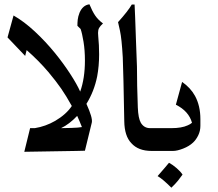

<svg xmlns="http://www.w3.org/2000/svg" viewBox="-20 -702 1012 893"><path d="M436 -549Q436 -539 437 -532Q441 -493 441 -449Q441 -395 432 -347Q418 -277 382 -219Q412 -153 407 -132L375 -1Q370 -1 335 0Q300 1 214 2L93 4L120 -106H142Q192 -114 237 -140Q288 -170 314 -209Q288 -256 264.5 -290Q241 -324 205 -367Q160 -420 104 -469L97 -442L15 -528L43 -630Q92 -602 142 -555.5Q192 -509 236 -455Q275 -407 306.5 -358.5Q338 -310 353 -276Q375 -338 375 -420Q375 -468 368.5 -507.5Q362 -547 355 -567L340 -582Q340 -596 341.5 -610.5Q343 -625 350 -643Q365 -678 396 -682Q409 -650 422.5 -630Q436 -610 459 -593Q446 -581 441 -572Q436 -563 436 -549ZM361 -111Q350 -139 339 -163Q302 -124 264 -106Q276 -106 311 -107Q346 -108 361 -111Z M738 -106V0H685Q623 0 591 -36Q559 -69 558 -138Q554 -363 551 -435Q546 -523 538 -559Q530 -595 529 -599Q575 -650 593 -681H606Q607 -666 608.5 -623Q610 -580 611 -554L612 -525L617 -392Q617 -356 618 -301.5Q619 -247 621 -202Q623 -152 635 -131Q650 -106 678 -106Z M829 110Q820 123 808 138Q796 153 777 171Q736 130 713 117Q755 69 766 55Q783 64 801.5 80Q820 96 829 110Z M912 -117Q912 -93 902 -72.5Q892 -52 878 -39Q860 -22 832 -11Q804 0 785 0H721Q699 0 683.5 -15.5Q668 -31 668 -53Q668 -75 683.5 -90.5Q699 -106 721 -106H777Q825 -106 853 -119Q865 -124 873 -131Q858 -185 798 -215L827 -321Q866 -294 887 -256Q912 -210 912 -148Z"/></svg>

Font: Katibeh
Style: Regular
Weight: 400
Designer: Arabic design by Kourosh Beigpour, Latin design by Eduardo Tunni, engineering by Lasse Fister
Version: Version 1.000